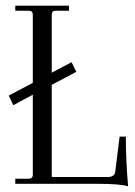

<svg xmlns="http://www.w3.org/2000/svg" viewBox="-20 -650 478 679"><path d="M425 -167Q425 -85 433 9Q407 0 323 0H34V-18H81Q96 -18 96 -32V-315L27 -278L11 -312L96 -357V-598Q96 -612 81 -612H34V-630H224V-612H177Q163 -612 163 -598V-393L233 -430L250 -396L163 -350V-24H361Q387 -24 388 -46L403 -167Z"/></svg>

Font: Arapey Thin
Style: Regular
Weight: 100
Designer: Eduardo Rodriguez Tunni
Foundry: Eduardo Rodriguez Tunni
Version: Version 4.000;hotconv 1.0.109;makeotfexe 2.5.65596